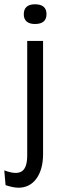

<svg xmlns="http://www.w3.org/2000/svg" viewBox="-51 -719 284 896"><path d="M35 157Q23 157 8 154Q-7 151 -25 145L-31 76Q24 97 50 81Q76 65 76 6V-528H150V0Q150 36 142 65Q134 94 119 114.5Q104 135 83 146Q62 157 35 157ZM112 -607Q87 -607 73.5 -618.5Q60 -630 60 -652Q60 -676 73.5 -687.5Q87 -699 112 -699Q139 -699 152.5 -687.5Q166 -676 166 -653Q166 -630 152.5 -618.5Q139 -607 112 -607Z"/></svg>

Font: Bricolage Grotesque Condensed Light
Style: Regular
Weight: 300
Width: 3
Designer: Mathieu Triay
Foundry: Atelier Triay
Version: Version 1.000;gftools[0.9.30]